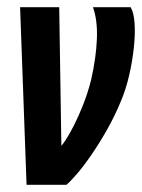

<svg xmlns="http://www.w3.org/2000/svg" viewBox="-20 -515 396 535"><path d="M54 0 36 -495H145L151 -109Q153 -110 163 -125Q173 -140 186 -165.5Q199 -191 212 -224Q225 -257 234 -293Q248 -355 250 -407Q252 -459 239 -495H344Q353 -480 355 -450Q357 -420 353 -382.5Q349 -345 340 -305.5Q331 -266 316 -231Q300 -192 278.5 -154Q257 -116 235 -84Q213 -52 194 -30Q175 -8 165 0Z"/></svg>

Font: Alumni Sans
Style: Bold Italic
Weight: 700
Italic angle: -8°
Designer: Robert E. Leuschke
Foundry: Robert E. Leuschke
Version: Version 1.016